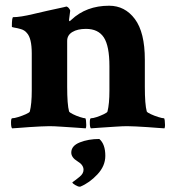

<svg xmlns="http://www.w3.org/2000/svg" viewBox="-20 -456 631 688"><path d="M23.4 3.9Q19.5 0 19.5 -16.6Q19.5 -32.2 23.4 -32.2Q31.2 -32.2 45.4 -36.6Q59.6 -41 72.8 -46.9Q85.9 -52.7 86.9 -56.6Q93.8 -84 93.8 -130.9V-264.6Q93.8 -319.3 76.2 -337.9Q68.4 -347.7 55.2 -351.6Q42 -355.5 32.2 -356.9Q22.5 -358.4 22.5 -360.4Q22.5 -394.5 27.3 -394.5Q52.7 -394.5 99.6 -405.8Q146.5 -417 206.1 -429.7L210.9 -430.7Q211.9 -431.6 214.8 -431.6L216.8 -432.6Q221.7 -432.6 227.1 -426.3Q232.4 -419.9 231.4 -416L227.5 -385.7Q227.5 -380.9 228.5 -379.9Q230.5 -379.9 235.4 -384.8Q289.1 -435.5 371.1 -435.5Q427.7 -435.5 463.4 -387.7Q499 -339.8 499 -242.2V-145.5Q499 -81.1 505.9 -56.6Q507.8 -52.7 520.5 -46.9Q533.2 -41 547.4 -36.6Q561.5 -32.2 567.4 -32.2Q569.3 -32.2 570.3 -24.4Q571.3 -16.6 571.3 -7.8Q571.3 1 569.3 3.9Q563.5 3.9 546.9 2.4Q530.3 1 508.3 -0.5Q486.3 -2 466.8 -2.9Q447.3 -3.9 435.5 -3.9Q419.9 -3.9 392.1 -2Q364.3 0 338.9 1.5Q313.5 2.9 305.7 3.9Q301.8 0 301.8 -16.6Q301.8 -32.2 305.7 -32.2Q313.5 -32.2 326.7 -36.6Q339.8 -41 352.1 -46.9Q364.3 -52.7 365.2 -56.6Q372.1 -84 372.1 -130.9V-218.8Q372.1 -291 352.1 -321.8Q332 -352.5 288.1 -352.5Q257.8 -352.5 239.3 -341.3Q220.7 -330.1 220.7 -309.6V-145.5Q220.7 -81.1 227.5 -56.6Q229.5 -52.7 241.2 -46.9Q252.9 -41 266.6 -36.6Q280.3 -32.2 285.2 -32.2Q287.1 -32.2 288.1 -24.4Q289.1 -16.6 289.1 -7.8Q289.1 1 287.1 3.9Q279.3 2.9 253.9 1.5Q228.5 0 200.7 -2Q172.9 -3.9 157.2 -3.9Q145.5 -3.9 125.5 -2.9Q105.5 -2 84 -0.5Q62.5 1 45.9 2.4Q29.3 3.9 23.4 3.9ZM264.6 212.9Q259.8 212.9 249.5 207Q239.3 201.2 239.3 197.3Q252 188.5 265.6 177.2Q279.3 166 279.3 152.3Q279.3 134.8 257.8 122.1Q235.4 108.4 235.4 90.8Q235.4 66.4 266.1 54.2Q296.9 42 335.9 42Q357.4 60.5 357.4 102.5Q357.4 138.7 329.1 168.9Q300.8 199.2 267.6 212.9Z"/></svg>

Font: Crimson Text
Style: Bold
Weight: 700
Designer: Sebastian Kosch
Foundry: Sebastian Kosch
Version: Version 1.100